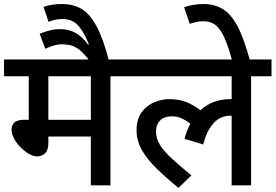

<svg xmlns="http://www.w3.org/2000/svg" viewBox="-20 -916 1362 949"><path d="M526 -539V0H429V-241H219V-210Q219 -174 203 -158.5Q187 -143 164 -143Q144 -143 122 -156Q100 -169 80.5 -189Q61 -209 49 -232Q37 -255 37 -276Q37 -296 50.5 -310Q64 -324 101 -324H122V-539H0V-622H626V-539ZM429 -539H219V-324H429Z M423 -615Q395 -652 373.5 -669Q352 -686 331.5 -691.5Q311 -697 286 -697Q265 -697 244.5 -690.5Q224 -684 204 -675L176 -749Q200 -759 225.5 -765.5Q251 -772 278 -772Q321 -772 355 -752.5Q389 -733 415 -696L419 -698Q399 -746 380 -773Q361 -800 339.5 -811Q318 -822 289 -822Q267 -822 250.5 -818Q234 -814 220 -808L195 -882Q215 -889 237 -892.5Q259 -896 287 -896Q341 -896 381.5 -873Q422 -850 455.5 -789.5Q489 -729 519 -615Z M612 -539V-622H1322V-539H1221V0H1125V-344Q1121 -344 1116 -344Q1093 -344 1069 -333Q1045 -322 1022.5 -291Q1000 -260 984 -202L892 -230Q903 -271 921 -305Q900 -321 878 -331Q856 -341 829 -341Q791 -341 771 -320Q751 -299 751 -266Q751 -232 770.5 -200Q790 -168 829 -132.5Q868 -97 926 -49L862 13Q800 -38 753.5 -83.5Q707 -129 681 -175Q655 -221 655 -272Q655 -327 680 -361Q705 -395 742.5 -410.5Q780 -426 817 -426Q863 -426 899.5 -412Q936 -398 971 -371Q1030 -426 1118 -426Q1121 -426 1125 -426V-539Z M1128 -615Q1108 -688 1088.5 -731Q1069 -774 1045 -792.5Q1021 -811 987 -811Q966 -811 949 -807Q932 -803 918 -798L890 -880Q933 -896 986 -896Q1039 -896 1080 -872Q1121 -848 1153.5 -787Q1186 -726 1216 -615Z"/></svg>

Font: Noto Sans Medium
Style: Regular
Weight: 500
Designer: Monotype Design Team
Foundry: Monotype Imaging Inc.
Version: Version 2.007